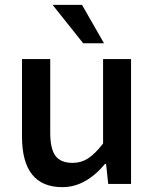

<svg xmlns="http://www.w3.org/2000/svg" viewBox="-20 -751 640 784"><path d="M319.8 -574.2 194.8 -731H314.9L404.8 -574.2ZM234.9 13.2Q69.8 13.2 69.8 -193.8V-509.8H185.1V-209Q185.1 -144.5 206.1 -115.2Q227.1 -85.9 276.9 -85.9Q311 -85.9 339.4 -104Q367.7 -122.1 400.9 -165V-509.8H515.1V0H421.9L413.1 -82H409.2Q329.6 13.2 234.9 13.2Z"/></svg>

Font: Office Code Pro Medium
Style: Regular
Weight: 500
Designer: Nathan Rutzky & Paul D. Hunt
Foundry: Adobe Systems Incorporated
Version: Version 1.004;PS 001.004;hotconv 1.0.70;makeotf.lib2.5.58329